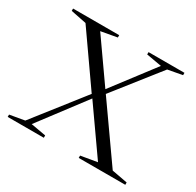

<svg xmlns="http://www.w3.org/2000/svg" viewBox="-115 -620 762 748"><g transform="rotate(30 266.0 -246.5)"><path d="M462 -23.5 532 -10.5V0H322.5V-10.5L396 -23L249.5 -231.5L245 -236.5L82.5 -468.5L12.5 -482.5V-493H220V-482.5L148 -469.5L281.5 -279.5L285.5 -274ZM265 -243.5 98 -22.5 165.5 -10.5V0H3V-10.5L69.5 -22L255 -258.5L264.5 -265.5L420.5 -470.5L352 -482.5V-493H513.5V-482.5L448.5 -470.5L275 -250.5Z"/></g></svg>

Font: Newsreader 60pt Light
Style: Regular
Weight: 300
Designer: Hugues Gentile
Foundry: Production Type
Version: Version 1.003